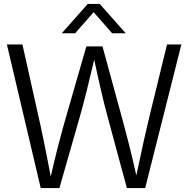

<svg xmlns="http://www.w3.org/2000/svg" viewBox="-20 -956 956 976"><path d="M902 -730 718 0H625L526 -366Q495 -481 459 -653Q418 -477 387 -367L282 0H187L15 -730H94L169 -394Q200 -260 238 -58Q274 -220 325 -394L419 -720H501L590 -394Q640 -214 673 -64Q713 -256 747 -394L829 -730ZM294 -787 426 -936H487L619 -787H550L456 -894L362 -787Z"/></svg>

Font: Nacelle Light
Style: Regular
Weight: 300
Designer: Sora Sagano
Foundry: Sora Sagano
Version: Version 1.000;FEAKit 1.0